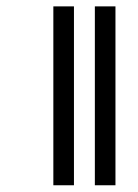

<svg xmlns="http://www.w3.org/2000/svg" viewBox="-20 -603 423 587"><path d="M206.1 -36.6H143.1V-583.5H206.1ZM333 -36.6H270V-583.5H333Z"/></svg>

Font: Potro Sans Bangla
Style: Regular
Weight: 400
Designer: Jayed Ahsan Saad
Foundry: Codepotro
Version: Potro Sans Bangla;Version 0.996;CodepotroFonts;